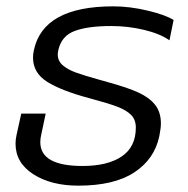

<svg xmlns="http://www.w3.org/2000/svg" viewBox="-20 -570 593 605"><path d="M29 -117Q29 -131 32 -144L47 -212H124L110 -146Q107 -134 107 -122Q107 -47 240 -47Q319 -47 363.5 -77Q408 -107 408 -168Q408 -193 393 -208Q378 -223 349 -234Q320 -245 260 -261Q174 -284 129 -312Q84 -340 84 -389Q84 -400 87 -413Q117 -550 337 -550Q389 -550 445.5 -536.5Q502 -523 527 -507L514 -443Q484 -464 433.5 -476Q383 -488 331 -488Q257 -488 215.5 -472.5Q174 -457 164 -413Q162 -403 162 -399Q162 -378 177.5 -364.5Q193 -351 219 -341.5Q245 -332 299 -317Q304 -316 310.5 -314Q317 -312 324 -310Q382 -294 416 -278.5Q450 -263 468.5 -240Q487 -217 487 -181Q487 -166 482 -141Q467 -69 403.5 -27Q340 15 227 15Q141 15 85 -21Q29 -57 29 -117Z"/></svg>

Font: Prompt Light
Style: Italic
Weight: 300
Italic angle: -12°
Designer: Katatrad Team
Foundry: CadsonDemak
Version: Version 1.000